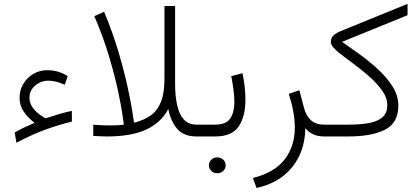

<svg xmlns="http://www.w3.org/2000/svg" viewBox="-20 -688 2104 968"><path d="M128.4 -195.8Q128.4 -163.6 151.1 -137.2Q173.8 -110.8 209.5 -91.3Q248 -104 279.5 -113.3Q311 -122.6 342.3 -128.9V-74.7Q285.2 -61.5 215.6 -36.9Q146 -12.2 62.5 31.7L54.2 -20Q80.1 -35.2 102.3 -45.4Q124.5 -55.7 154.3 -68.8Q119.6 -95.2 99.1 -126Q78.6 -156.7 78.6 -195.3Q78.6 -233.4 97.4 -264.9Q116.2 -296.4 147.7 -315.2Q179.2 -334 217.8 -334Q276.9 -334 321.3 -303.7L306.2 -260.7Q262.2 -281.2 224.1 -281.2Q185.5 -281.2 157 -256.3Q128.4 -231.4 128.4 -195.8Z M655.8 -69.3Q704.6 -81.5 738.8 -105.2Q772.9 -128.9 791 -173.1Q809.1 -217.3 809.1 -290V-657.7H862.8V-264.2Q862.8 -205.6 872.8 -159.2Q882.8 -112.8 906.5 -86.2Q930.2 -59.6 971.7 -59.6H995.1V0H970.7Q904.3 0 871.6 -40.5Q838.9 -81.1 828.6 -138.7Q793.5 -70.8 718.5 -35.4Q643.6 0 519 0Q502.4 0 485.4 -1Q468.3 -2 450.2 -2.9V-59.1Q474.6 -57.6 492.7 -56.6Q510.7 -55.7 528.8 -55.7Q555.2 -55.7 571.8 -56.4Q588.4 -57.1 604.5 -59.6Q604.5 -59.6 598.1 -105Q591.8 -150.4 575.4 -227.8Q559.1 -305.2 530 -403.1Q501 -501 455.6 -606.4L504.9 -628.9Q549.8 -520.5 579.1 -420.4Q608.4 -320.3 625.2 -241Q642.1 -161.6 648.9 -115.5Q655.8 -69.3 655.8 -69.3Z M975.1 -59.6H1064Q1120.1 -59.6 1140.9 -90.8Q1161.6 -122.1 1161.6 -174.3Q1161.6 -202.6 1157 -237.1Q1152.3 -271.5 1146 -304.2L1202.6 -318.8Q1217.3 -248.5 1217.3 -185.1Q1217.3 -101.1 1183.3 -50.5Q1149.4 0 1064.9 0H975.1ZM1033.2 145.5Q1033.2 128.9 1045.4 117.2Q1057.6 105.5 1075.7 105.5Q1093.3 105.5 1105.5 116.9Q1117.7 128.4 1117.7 145.5Q1117.7 162.1 1105.5 173.8Q1093.3 185.5 1075.7 185.5Q1057.6 185.5 1045.4 173.8Q1033.2 162.1 1033.2 145.5Z M1615.7 0Q1579.1 0 1555.4 -12.7Q1531.7 -25.4 1519.5 -42.5Q1517.6 73.7 1453.9 153.8Q1390.1 233.9 1273.4 259.8L1254.9 209.5Q1364.3 181.6 1415.3 115.5Q1466.3 49.3 1466.3 -44.9Q1466.3 -84 1458.5 -126.5Q1450.7 -168.9 1436 -214.8L1489.3 -232.9L1512.2 -146Q1522.9 -105 1547.4 -82.3Q1571.8 -59.6 1613.3 -59.6H1637.2V0Z M1704.6 -477.1Q1743.2 -450.2 1791.7 -415.3Q1840.3 -380.4 1885.3 -339.1Q1930.2 -297.9 1959.2 -251.7Q1988.3 -205.6 1988.3 -156.2Q1988.3 -68.4 1921.4 -34.2Q1854.5 0 1736.8 0H1617.7V-59.6H1736.3Q1794.9 -59.6 1839.1 -67.4Q1883.3 -75.2 1908 -96.7Q1932.6 -118.2 1932.6 -158.2Q1932.6 -194.8 1907 -231Q1881.3 -267.1 1842.3 -301.8Q1803.2 -336.4 1761 -367.4Q1718.8 -398.4 1685.5 -424.8Q1671.9 -436 1659.9 -449.7Q1647.9 -463.4 1647.9 -478Q1647.9 -496.1 1661.1 -508.8Q1674.3 -521.5 1696.8 -530.8L2034.7 -668.5V-611.3Z"/></svg>

Font: Vazirmatn RD UI FD ExtraLight
Style: Regular
Weight: 200
Designer: Saber Rastikerdar
Foundry: Saber Rastikerdar
Version: Version 33.003